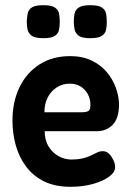

<svg xmlns="http://www.w3.org/2000/svg" viewBox="-20 -703 505 739"><path d="M251 16Q192 16 149.5 -5Q107 -26 80 -62.5Q53 -99 40.5 -144.5Q28 -190 28 -239Q28 -311 55 -367Q82 -423 132 -455Q182 -487 250 -487Q297 -487 332.5 -470Q368 -453 391 -425.5Q414 -398 426 -365Q438 -332 438 -301Q438 -248 414 -223Q390 -198 352 -198H152Q152 -164 166.5 -140Q181 -116 204.5 -102.5Q228 -89 255 -89Q276 -89 291.5 -92Q307 -95 318.5 -99.5Q330 -104 339.5 -109Q349 -114 357 -117.5Q365 -121 373 -121Q385 -122 395 -115Q405 -108 413 -93Q419 -83 421 -75.5Q423 -68 423 -59Q423 -40 400 -23Q377 -6 338 5Q299 16 251 16ZM151 -271H296Q313 -271 320.5 -276Q328 -281 328 -300Q328 -322 318 -340.5Q308 -359 290.5 -370Q273 -381 249 -381Q220 -381 197.5 -366Q175 -351 163 -326.5Q151 -302 151 -271ZM327 -556Q296 -556 283 -565.5Q270 -575 267 -590Q264 -605 264 -620Q264 -636 267 -650.5Q270 -665 283 -674Q296 -683 328 -683Q360 -683 373 -673.5Q386 -664 388.5 -649.5Q391 -635 391 -619Q391 -604 388.5 -589.5Q386 -575 373 -565.5Q360 -556 327 -556ZM147 -556Q115 -556 102 -565.5Q89 -575 86 -590Q83 -605 83 -620Q84 -636 86.5 -650.5Q89 -665 102 -674Q115 -683 147 -683Q179 -683 192 -673.5Q205 -664 207.5 -649.5Q210 -635 210 -619Q210 -604 207.5 -589.5Q205 -575 192 -565.5Q179 -556 147 -556Z"/></svg>

Font: Fredoka SemiCondensed Medium
Style: Regular
Weight: 500
Width: 4
Designer: Ben Nathan
Foundry: Milena B. Brandão, Ben Nathan
Version: Version 2.001